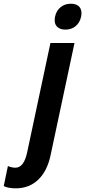

<svg xmlns="http://www.w3.org/2000/svg" viewBox="-152 -776 459 1036"><path d="M277.8 -737.3Q287.6 -724.1 287.6 -705.1Q287.6 -696.3 285.6 -686Q278.8 -653.8 256.1 -635Q233.4 -616.2 201.2 -616.2Q168.9 -616.2 153.3 -634.8Q143.1 -647 143.1 -667Q143.1 -675.8 145 -686Q151.9 -718.3 174.8 -737.1Q197.8 -755.9 230.5 -755.9Q263.2 -755.9 277.8 -737.3ZM-66.9 240.2Q-107.9 240.2 -131.8 228L-109.4 120.1Q-87.9 128.9 -68.8 128.9Q-22.9 128.9 -5.4 45.9L120.1 -543.9H250L120.6 63Q102.5 147.9 53.7 194.1Q4.9 240.2 -66.9 240.2Z"/></svg>

Font: Open Sans Hebrew Condensed
Style: Bold Italic
Weight: 700
Width: 3
Italic angle: -12°
Foundry: Ascender Corporation, Yanek Iontef
Version: Version 2.001;PS 002.001;hotconv 1.0.70;makeotf.lib2.5.58329